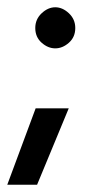

<svg xmlns="http://www.w3.org/2000/svg" viewBox="-34 -386 258 528"><path d="M155 -88Q133 -35 111.5 17Q90 69 68 122H-14Q6 69 25 17Q44 -35 64 -88ZM63 -309Q63 -333 80.5 -349.5Q98 -366 118 -366Q138 -366 155.5 -349.5Q173 -333 173 -309Q173 -284 155.5 -268.5Q138 -253 118 -253Q98 -253 80.5 -268.5Q63 -284 63 -309Z"/></svg>

Font: Reem Kufi Ink
Style: Regular
Weight: 400
Designer: Khaled Hosny
Version: Version 1.7